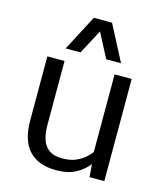

<svg xmlns="http://www.w3.org/2000/svg" viewBox="-116 -862 824 959"><g transform="rotate(15 296.0 -382.0)"><path d="M265.1 9.8Q171.4 9.8 123.3 -42Q75.2 -93.8 75.2 -197.3V-528.3H164.1V-199.2Q164.1 -153.8 175 -121.6Q186 -89.4 210.9 -72.3Q235.8 -55.2 277.3 -55.2Q319.3 -55.2 347.9 -67.6Q376.5 -80.1 394.8 -96.7Q413.1 -113.3 422.9 -126.5V-528.3H511.2V0H434.6L429.7 -65.9Q403.3 -32.7 363.3 -11.5Q323.2 9.8 265.1 9.8ZM153.3 -590.3 249.5 -774.4H343.8L439.5 -590.3H362.8L296.9 -716.8L230 -590.3Z"/></g></svg>

Font: Comme
Style: Regular
Weight: 400
Designer: Vernon Adams
Foundry: Vernon Adams
Version: Version 1.000;gftools[0.9.27]